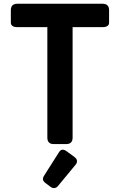

<svg xmlns="http://www.w3.org/2000/svg" viewBox="-20 -752 626 1002"><path d="M306.6 29.3Q316.4 29.3 325.2 35.6L368.2 66.9Q381.8 77.1 381.8 88.9Q381.8 98.6 375 106.9L282.2 219.2Q273.4 229.5 261.7 229.5Q252 229.5 243.2 222.7L217.8 203.6Q204.1 193.4 204.1 182.6Q204.1 174.3 209 166.5L288.1 42Q295.9 29.3 306.6 29.3ZM261.2 0Q227.1 0 227.1 -33.7V-610.4H70.8Q36.6 -610.4 36.6 -634.3V-698.7Q36.6 -732.4 70.8 -732.4H515.1Q549.3 -732.4 549.3 -698.7V-634.3Q549.3 -610.4 515.1 -610.4H358.9V-33.7Q358.9 0 324.7 0Z"/></svg>

Font: Simply Mono
Style: Bold
Weight: 700
Designer: Wojciech Kalinowski "wmk69" (wmk69@o2.pl)
Foundry: Wojciech Kalinowski "wmk69" (wmk69@o2.pl)
Version: Version 1.0.0